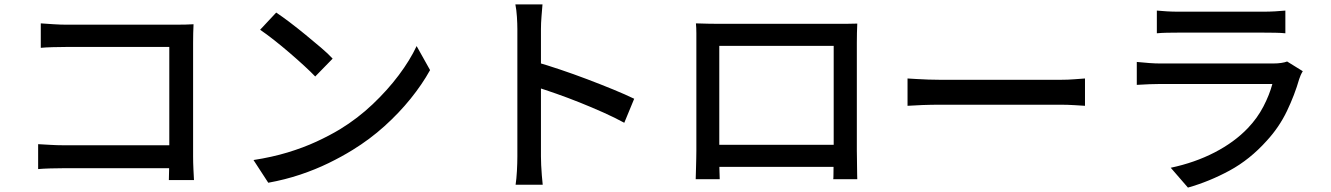

<svg xmlns="http://www.w3.org/2000/svg" viewBox="-20 -802 6040 871"><path d="M165 -696Q192 -694 224 -692Q256 -690 281 -690H778Q798 -690 821.5 -690.5Q845 -691 858 -692Q857 -675 856.5 -651.5Q856 -628 856 -608V-91Q856 -65 857.5 -33.5Q859 -2 860 15H746Q746 -2 747 -27.5Q748 -53 748 -80V-589H281Q252 -589 218 -588Q184 -587 165 -585ZM153 -148Q175 -147 206 -145Q237 -143 269 -143H807V-39H273Q243 -39 209 -38Q175 -37 153 -35Z M1233 -745Q1260 -727 1295 -700.5Q1330 -674 1366.5 -644Q1403 -614 1436 -586Q1469 -558 1489 -536L1410 -455Q1391 -475 1360 -503.5Q1329 -532 1293.5 -562.5Q1258 -593 1223 -620.5Q1188 -648 1160 -667ZM1130 -76Q1214 -89 1285 -110.5Q1356 -132 1415.5 -159.5Q1475 -187 1523 -216Q1603 -265 1670.5 -329Q1738 -393 1789 -461Q1840 -529 1870 -593L1931 -484Q1895 -419 1842.5 -354Q1790 -289 1724 -229.5Q1658 -170 1580 -122Q1530 -91 1470.5 -62Q1411 -33 1342.5 -10Q1274 13 1197 27Z M2327 -92Q2327 -108 2327 -150.5Q2327 -193 2327 -251.5Q2327 -310 2327 -373.5Q2327 -437 2327 -497Q2327 -557 2327 -603Q2327 -649 2327 -670Q2327 -694 2325 -725.5Q2323 -757 2318 -782H2441Q2439 -758 2436.5 -727Q2434 -696 2434 -670Q2434 -636 2434 -584.5Q2434 -533 2434 -473Q2434 -413 2434 -352Q2434 -291 2434 -237.5Q2434 -184 2434 -145Q2434 -106 2434 -92Q2434 -76 2435 -53Q2436 -30 2438 -6.5Q2440 17 2442 36H2319Q2323 10 2325 -26.5Q2327 -63 2327 -92ZM2411 -521Q2460 -507 2521 -486.5Q2582 -466 2644 -442.5Q2706 -419 2762 -396Q2818 -373 2857 -354L2812 -245Q2770 -268 2717.5 -291.5Q2665 -315 2610 -337Q2555 -359 2503.5 -377Q2452 -395 2411 -408Z M3137 -696Q3168 -695 3191.5 -694.5Q3215 -694 3234 -694Q3247 -694 3280 -694Q3313 -694 3358 -694Q3403 -694 3454.5 -694Q3506 -694 3558 -694Q3610 -694 3654.5 -694Q3699 -694 3731.5 -694Q3764 -694 3777 -694Q3794 -694 3819.5 -694Q3845 -694 3869 -695Q3868 -675 3867.5 -652.5Q3867 -630 3867 -609Q3867 -598 3867 -568.5Q3867 -539 3867 -497.5Q3867 -456 3867 -408.5Q3867 -361 3867 -314Q3867 -267 3867 -226Q3867 -185 3867 -156.5Q3867 -128 3867 -118Q3867 -105 3867.5 -84.5Q3868 -64 3868 -43Q3868 -22 3868.5 -7Q3869 8 3869 11H3760Q3761 7 3761 -13Q3761 -33 3761.5 -60Q3762 -87 3762 -110Q3762 -120 3762 -151Q3762 -182 3762 -226Q3762 -270 3762 -320Q3762 -370 3762 -418.5Q3762 -467 3762 -506.5Q3762 -546 3762 -570Q3762 -594 3762 -594H3243Q3243 -594 3243 -570.5Q3243 -547 3243 -507Q3243 -467 3243 -419Q3243 -371 3243 -321Q3243 -271 3243 -227Q3243 -183 3243 -152Q3243 -121 3243 -110Q3243 -96 3243 -76.5Q3243 -57 3243.5 -38.5Q3244 -20 3244.5 -6Q3245 8 3245 11H3136Q3136 8 3136.5 -7Q3137 -22 3137.5 -42Q3138 -62 3138.5 -82.5Q3139 -103 3139 -118Q3139 -129 3139 -158Q3139 -187 3139 -228.5Q3139 -270 3139 -317.5Q3139 -365 3139 -412Q3139 -459 3139 -500Q3139 -541 3139 -570Q3139 -599 3139 -609Q3139 -628 3139 -652Q3139 -676 3137 -696ZM3802 -145V-45H3192V-145Z M4097 -446Q4114 -445 4138.5 -443.5Q4163 -442 4191.5 -441Q4220 -440 4246 -440Q4266 -440 4301 -440Q4336 -440 4380.5 -440Q4425 -440 4474 -440Q4523 -440 4571.5 -440Q4620 -440 4663 -440Q4706 -440 4739 -440Q4772 -440 4790 -440Q4826 -440 4855 -442.5Q4884 -445 4902 -446V-322Q4885 -323 4854 -325Q4823 -327 4790 -327Q4773 -327 4739.5 -327Q4706 -327 4663 -327Q4620 -327 4571.5 -327Q4523 -327 4474 -327Q4425 -327 4380.5 -327Q4336 -327 4301 -327Q4266 -327 4246 -327Q4205 -327 4164 -325.5Q4123 -324 4097 -322Z M5228 -754Q5248 -752 5273.5 -750.5Q5299 -749 5324 -749Q5340 -749 5379.5 -749Q5419 -749 5468.5 -749Q5518 -749 5567.5 -749Q5617 -749 5656.5 -749Q5696 -749 5713 -749Q5737 -749 5764.5 -750.5Q5792 -752 5811 -754V-651Q5792 -653 5765 -653.5Q5738 -654 5712 -654Q5695 -654 5656 -654Q5617 -654 5567.5 -654Q5518 -654 5468.5 -654Q5419 -654 5380 -654Q5341 -654 5324 -654Q5300 -654 5274.5 -653.5Q5249 -653 5228 -651ZM5890 -479Q5885 -471 5880.5 -461Q5876 -451 5874 -444Q5853 -371 5818 -298Q5783 -225 5727 -164Q5650 -78 5557.5 -28Q5465 22 5369 49L5291 -41Q5400 -64 5490 -110.5Q5580 -157 5641 -221Q5684 -266 5711.5 -319Q5739 -372 5752 -421Q5742 -421 5713 -421Q5684 -421 5642.5 -421Q5601 -421 5554 -421Q5507 -421 5458.5 -421Q5410 -421 5367 -421Q5324 -421 5291.5 -421Q5259 -421 5243 -421Q5225 -421 5195.5 -420Q5166 -419 5137 -417V-521Q5167 -518 5194 -516Q5221 -514 5243 -514Q5255 -514 5286 -514Q5317 -514 5359 -514Q5401 -514 5449.5 -514Q5498 -514 5547 -514Q5596 -514 5638.5 -514Q5681 -514 5712 -514Q5743 -514 5755 -514Q5776 -514 5792.5 -516.5Q5809 -519 5819 -523Z"/></svg>

Font: Noto Sans SC Thin Medium
Style: Regular
Weight: 500
Version: Version 2.004-H2;hotconv 1.0.118;makeotfexe 2.5.65603